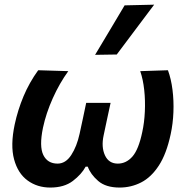

<svg xmlns="http://www.w3.org/2000/svg" viewBox="-20 -810 816 842"><path d="M200.5 12.5Q143.5 12.5 101 -18.5Q58.5 -49.5 41.8 -111Q25 -172.5 44.5 -264.5Q58 -327.5 83.2 -387.8Q108.5 -448 147.5 -502L279.5 -498Q241 -445 211.5 -379.2Q182 -313.5 168.5 -250Q151.5 -168 170 -130.2Q188.5 -92.5 232.5 -92.5Q268 -92.5 292.5 -130.2Q317 -168 329 -223Q336.5 -257.5 344 -292.5Q351.5 -327.5 358 -359H465Q458 -326.5 450 -289.5Q442 -252.5 434.5 -216.5Q423.5 -165.5 440.2 -129Q457 -92.5 496.5 -92.5Q533.5 -92.5 560.8 -123.5Q588 -154.5 604 -231.5Q613 -272.5 615.2 -320.8Q617.5 -369 612.5 -415.2Q607.5 -461.5 595 -498L716.5 -502Q730.5 -464 736.5 -416Q742.5 -368 740.5 -317.8Q738.5 -267.5 728.5 -221.5Q710 -135 676.5 -83.8Q643 -32.5 599 -10Q555 12.5 504.5 12.5Q444 12.5 410.5 -16.5Q377 -45.5 365 -79H355.5Q337.5 -45.5 299.5 -16.5Q261.5 12.5 200.5 12.5ZM397 -569.5Q430 -624.5 462.2 -678.5Q494.5 -732.5 526.5 -786.5L656 -789.5Q614 -733.5 573 -679Q532 -624.5 492 -571Z"/></svg>

Font: Commissioner SemiBold
Style: Italic
Weight: 600
Italic angle: -12°
Designer: Kostas Bartsokas
Foundry: Kostas Bartsokas
Version: Version 1.000; ttfautohint (v1.8.3)